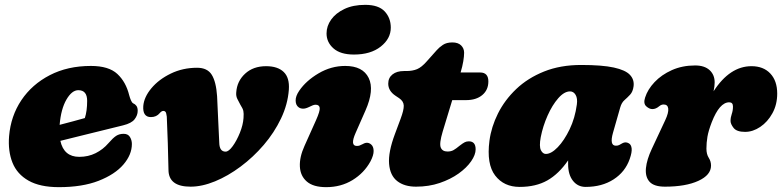

<svg xmlns="http://www.w3.org/2000/svg" viewBox="-20 -757 3226 792"><path d="M524 -163Q524 -119 489 -78.2Q454 -37.5 386.8 -11.2Q319.5 15 223 15Q145 15 97.8 -11.8Q50.5 -38.5 31.5 -86Q12.5 -133.5 17.5 -195.5Q24.5 -278.5 68.2 -343.8Q112 -409 185.5 -447Q259 -485 355 -485Q428.5 -485 464 -452Q499.5 -419 513 -364Q516 -353 520 -343.5Q524 -334 529 -331Q537.5 -327.5 542.8 -320.2Q548 -313 548 -300Q548 -281.5 535.2 -265Q522.5 -248.5 488 -240Q455.5 -232 411 -221Q366.5 -210 318.5 -198.2Q270.5 -186.5 229 -176Q243.5 -110 307 -110Q344 -110 374.5 -125.2Q405 -140.5 427 -166Q446 -188 459 -196.5Q472 -205 490 -205Q508 -205 516 -192Q524 -179 524 -163ZM303 -385Q276.5 -385 254 -346.2Q231.5 -307.5 226 -242Q253.5 -249 281 -256.5Q308.5 -264 330 -270Q339.5 -299 339.5 -341Q339.5 -385 303 -385Z M675 -56Q674 -108 672.2 -166Q670.5 -224 668 -276Q666 -291.5 662.8 -295.5Q659.5 -299.5 654 -299.5Q646.5 -299.5 639 -290.5Q625.5 -274 602.5 -274Q568 -274 571 -319.5Q574 -356.5 604.5 -393Q635 -429.5 684.5 -453.5Q734 -477.5 793 -477.5Q835.5 -477.5 853.5 -448.5Q871.5 -419.5 875.5 -360.5Q878.5 -300 880.5 -252Q882.5 -204 884.5 -167.5Q885.5 -131.5 910.5 -131.5Q923.5 -131.5 940 -154.2Q956.5 -177 969.5 -209.2Q982.5 -241.5 984.5 -270Q986 -289.5 983.8 -299.5Q981.5 -309.5 971.5 -325Q965 -337 959 -349Q953 -361 954.5 -376Q957.5 -422 991 -453Q1024.5 -484 1077.5 -484Q1125.5 -484 1150.2 -460.2Q1175 -436.5 1171.5 -387Q1167 -326.5 1139.2 -268.2Q1111.5 -210 1068 -159.2Q1024.5 -108.5 972.5 -69.8Q920.5 -31 867 -9Q813.5 13 766 13Q675.5 13 675 -56Z M1440 -532Q1384.5 -532 1355.8 -557.2Q1327 -582.5 1327 -619Q1327 -649.5 1346 -676.2Q1365 -703 1400.8 -720Q1436.5 -737 1486.5 -737Q1541.5 -737 1566.8 -710Q1592 -683 1592 -643Q1592 -597.5 1550.5 -564.8Q1509 -532 1440 -532ZM1447 -209Q1423 -155 1452 -155Q1458 -155 1462.8 -156.5Q1467.5 -158 1477 -163Q1496 -174 1511 -161Q1521 -152.5 1521.2 -134.5Q1521.5 -116.5 1508 -91Q1482 -43.5 1434.2 -14.2Q1386.5 15 1325.5 15Q1272.5 15 1245.8 -8Q1219 -31 1217 -69.8Q1215 -108.5 1236 -155L1283.5 -261Q1300.5 -299 1298.8 -312Q1297 -325 1282 -325Q1275.5 -325 1269.2 -322.2Q1263 -319.5 1253.5 -315Q1240 -308.5 1229.8 -308.8Q1219.5 -309 1212.5 -314Q1200 -322.5 1199.5 -341.5Q1199 -360.5 1214.5 -383Q1242.5 -424 1294.2 -454.5Q1346 -485 1404 -485Q1476.5 -485 1500.8 -435.5Q1525 -386 1487.5 -301Z M1626.5 -352 1611.5 -362Q1581.5 -382 1581.5 -412Q1581.5 -436 1599 -450Q1616.5 -464 1646.5 -464H1655.5Q1682 -464 1700.5 -471.8Q1719 -479.5 1740.5 -504L1781.5 -550Q1791.5 -561.5 1806.8 -571.8Q1822 -582 1846 -582Q1869.5 -582 1882 -569.8Q1894.5 -557.5 1894.5 -539.5Q1894.5 -525 1891 -504Q1887.5 -483 1880 -458H1960.5Q1994.5 -458 1994.5 -421Q1994.5 -386 1969.5 -365Q1944.5 -344 1902.5 -344H1845.5L1806 -214Q1791.5 -165.5 1798 -148.8Q1804.5 -132 1826 -132Q1840.5 -132 1850.8 -137.8Q1861 -143.5 1876 -156Q1889.5 -166.5 1897 -170.2Q1904.5 -174 1914 -174Q1942 -174 1942 -141Q1942 -118.5 1923.5 -91.8Q1905 -65 1871.8 -41.2Q1838.5 -17.5 1793.8 -2.2Q1749 13 1696 13Q1648 13 1618.5 -10Q1589 -33 1585 -81Q1581 -129 1609 -204L1632.5 -267Q1646 -303 1645.5 -321.2Q1645 -339.5 1626.5 -352Z M2508.5 -209Q2493.5 -156 2520.5 -156Q2529.5 -156 2534.5 -159Q2539.5 -162 2547 -166Q2560.5 -173.5 2573.5 -166Q2583.5 -161 2585.5 -145.2Q2587.5 -129.5 2577.5 -101Q2559 -48 2511 -17Q2463 14 2395.5 14Q2363.5 14 2343.5 -11.2Q2323.5 -36.5 2323.5 -80Q2323.5 -88 2323.5 -95.5Q2285 -39.5 2237.8 -12.8Q2190.5 14 2123.5 14Q2058.5 14 2022.5 -33Q1986.5 -80 1999 -176.5Q2006.5 -233.5 2034.2 -289Q2062 -344.5 2109.5 -389.8Q2157 -435 2224.2 -462Q2291.5 -489 2377.5 -489Q2463.5 -489 2511.8 -478.5Q2560 -468 2578.5 -448.2Q2597 -428.5 2593.5 -401Q2590.5 -378.5 2579.2 -366.5Q2568 -354.5 2556 -344Q2544 -333.5 2538.5 -314ZM2210.5 -191Q2203.5 -153 2211.2 -137.5Q2219 -122 2231.5 -122Q2254 -122 2280.8 -149.8Q2307.5 -177.5 2329.8 -223.8Q2352 -270 2359.5 -326Q2363 -351 2354.5 -365.5Q2346 -380 2331.5 -380Q2307.5 -380 2282.8 -351.8Q2258 -323.5 2238.8 -280.2Q2219.5 -237 2210.5 -191Z M2671 -307Q2658.5 -307 2645.8 -318.5Q2633 -330 2641 -354.5Q2651.5 -388 2680 -418.2Q2708.5 -448.5 2751.5 -467.8Q2794.5 -487 2847.5 -487Q2886 -487 2907 -467.8Q2928 -448.5 2928 -417Q2928 -402 2923.5 -380.5Q2990.5 -484 3080 -484Q3129 -484 3157.5 -453.8Q3186 -423.5 3186 -371Q3186 -325.5 3166.2 -289.8Q3146.5 -254 3116 -233.5Q3085.5 -213 3053.5 -213Q3019 -213 3006.2 -229.2Q2993.5 -245.5 2993.5 -258Q2993.5 -272.5 2998.5 -286.8Q3003.5 -301 3003.5 -317.5Q3003.5 -335 2988 -335Q2948 -335 2916 -253Q2902.5 -218 2898.2 -193Q2894 -168 2894 -144Q2894 -121 2903.5 -106.2Q2913 -91.5 2913 -74Q2913 -35 2860.8 -11Q2808.5 13 2723 13Q2677.5 13 2659.2 -7.5Q2641 -28 2644.5 -63.5Q2648 -99 2669 -143.5L2724 -261Q2738.5 -292 2736.5 -309Q2734.5 -326 2717.5 -326Q2708 -326 2699.5 -319Q2685.5 -307 2671 -307Z"/></svg>

Font: Fraunces 9pt S100 Black
Style: Italic
Weight: 900
Italic angle: -16°
Version: Version 1.000; ttfautohint (v1.8.3)